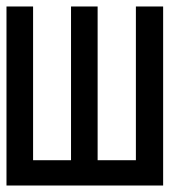

<svg xmlns="http://www.w3.org/2000/svg" viewBox="-20 -572 523 592"><path d="M483 0V-552H399V-78H281V-552H199V-78H82V-552H0V0Z"/></svg>

Font: Queering
Style: Regular
Weight: 400
Designer: Adam Naccarato
Foundry: adamnac
Version: Version 2.000;hotconv 1.0.109;makeotfexe 2.5.65596